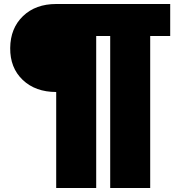

<svg xmlns="http://www.w3.org/2000/svg" viewBox="-20 -740 922 960"><path d="M831 -560H731V200H531V-560H461V200H261V-280Q157 -280 93.5 -340.5Q30 -401 31 -500Q32 -599 95 -659.5Q158 -720 261 -720H831Z"/></svg>

Font: Metropolitano Black
Style: Regular
Weight: 900
Designer: Fonts by Alex Slobzheninov & Chris M. Simpson / Changes by Cristiano Sobral
Foundry: Fonts by Alex Slobzheninov & Chris M. Simpson / Changes by Cristiano Sobral
Version: Version 1.00;August 30, 2020;FontCreator 13.0.0.2681 64-bit